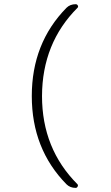

<svg xmlns="http://www.w3.org/2000/svg" viewBox="-20 -790 540 935"><path d="M348.6 125Q321.3 125 303.7 107.4Q134.8 -64.5 134.8 -322.3Q134.8 -580.1 303.7 -752Q321.3 -769.5 348.6 -769.5Q355.5 -769.5 358.9 -763.2Q362.3 -756.8 357.4 -752Q185.5 -580.1 184.6 -322.3Q184.6 -65.4 357.4 107.4Q361.3 112.3 357.9 118.7Q354.5 125 348.6 125Z"/></svg>

Font: Rounded-X Mgen+ 1mn light
Style: Regular
Weight: 200
Designer: [Source Han Sans]
Ryoko NISHIZUKA  (kana & ideographs); Paul D. Hunt (Latin, Greek & Cyrillic); Wenlong ZHANG  (bopomofo
Version: Version 1.059.20150602